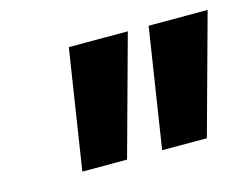

<svg xmlns="http://www.w3.org/2000/svg" viewBox="-56 -792 625 481"><g transform="rotate(-15 256.5 -551.0)"><path d="M105 -396 153 -706H306L221 -396ZM312 -396 360 -706H513L428 -396Z"/></g></svg>

Font: Red Hat Display Black
Style: Italic
Weight: 900
Italic angle: -12°
Designer: Pentagram / MCKL
Foundry: Pentagram / MCKL
Version: Version 1.003; Red Hat Display Black Italic